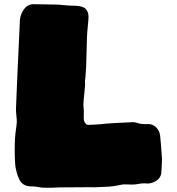

<svg xmlns="http://www.w3.org/2000/svg" viewBox="-20 -856 827 898"><path d="M218.8 22H195.8Q175.3 22 168.5 20.5Q147 15.6 125.5 15.6Q85 15.6 69.6 -18.1Q54.2 -51.8 50.8 -89.4Q48.8 -121.6 48.8 -153.8Q48.8 -212.4 54.2 -247.1Q57.1 -265.6 58.6 -284.2Q58.6 -300.3 56.6 -315.9Q54.7 -331.5 54.7 -346.7Q57.6 -432.6 73.2 -763.7Q75.7 -789.6 92 -812.5Q108.4 -835.4 135.3 -836.4Q166.5 -836.4 251 -834.5Q303.2 -829.1 326.7 -829.1Q365.2 -829.1 379.6 -815.4Q394 -801.8 394 -777.3Q394 -769.5 393.1 -760.3Q386.7 -694.8 386.7 -678.2L382.8 -541.5Q382.8 -536.6 378.9 -486.3Q377.4 -485.8 377.4 -476.6Q377.4 -464.4 377.7 -462.2Q377.9 -460 377.9 -459Q377.9 -452.1 375 -424.3Q370.1 -384.8 370.1 -363.3Q370.1 -356.9 371.1 -350.3Q372.1 -343.8 372.1 -337.9L371.6 -303.7Q371.6 -288.1 379.9 -278.8Q385.3 -272 391.6 -272Q419.4 -272.5 447.8 -274.9Q494.1 -280.3 603 -284.7Q613.8 -284.2 624.5 -280.3Q637.7 -275.4 659.2 -275.4L673.3 -275.9Q693.8 -275.9 710 -260.7Q726.1 -245.6 729 -221.2Q732.9 -184.1 737.8 -111.3Q735.8 -60.1 733.9 -43.5Q730 -22.5 710 -10Q689.9 2.4 670.9 2.4L654.8 1.5Q640.6 1.5 626.7 4.4Q612.8 7.3 595.7 7.3Q588.9 7.3 581.3 6.8Q573.7 6.3 557.6 6.3Q545.9 7.8 534.7 10.3Q509.3 16.6 470.9 17.8Q432.6 19 422.9 20L403.3 19.5L257.8 20.5Q236.8 22 218.8 22Z"/></svg>

Font: Kaph
Style: Regular
Weight: 400
Designer: GGBotNet
Foundry: f0n7.com
Version: 1.10